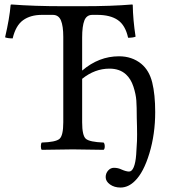

<svg xmlns="http://www.w3.org/2000/svg" viewBox="-20 -673 764 865"><path d="M350.1 -122.1Q350.1 -62 366.9 -47.6Q383.8 -33.2 446.8 -30.8Q451.7 -25.9 451.9 -13.9Q452.1 -2 446.8 2Q346.7 0 308.1 0Q266.1 0 168 2Q164.1 -2 164.1 -13.9Q164.1 -25.9 168 -30.8Q231 -32.7 248 -47.4Q265.1 -62 265.1 -122.1V-506.8Q265.1 -555.7 254.6 -580.8Q244.1 -606 217.8 -606H168.9Q117.2 -606 84 -582Q50.8 -558.1 37.1 -500Q15.1 -500 2.9 -504.9Q22.9 -590.8 27.8 -649.9Q27.8 -652.8 32.2 -652.8Q133.3 -645 265.1 -645H351.1Q483.9 -645 575.2 -652.8Q578.1 -652.8 578.1 -649.9Q579.1 -584 590.8 -507.8Q579.6 -502.9 557.1 -502.9Q544.9 -559.1 511 -582.5Q477.1 -606 418 -606H396Q370.1 -606 360.1 -580.6Q350.1 -555.2 350.1 -503.9V-355Q425.3 -419.4 516.1 -419.4Q574.7 -419.4 616.2 -385.7Q652.3 -356 665.8 -301.5Q679.2 -247.1 679.2 -168Q679.2 -68.8 653.1 17.6Q627 104 587.9 142.1Q558.1 171.9 522.9 171.9Q495.1 171.9 475.6 158Q456.1 144 456.1 125Q456.1 107.9 467 95.5Q478 83 493.2 83Q512.2 83 527.8 90.8Q547.9 99.6 561 99.9Q574.2 100.1 582.5 80.1Q590.8 60.1 593.5 23.9Q596.2 -12.2 597.2 -38.6Q598.1 -64.9 597.2 -103.5L596.2 -142.1Q596.2 -191.9 594.2 -220Q592.3 -248 581.1 -282.7Q569.8 -317.4 547.4 -337.9Q519 -363.8 473.1 -363.8Q407.2 -363.8 350.1 -317.9Z"/></svg>

Font: Linux Libertine
Style: Regular
Weight: 400
Designer: Philipp H. Poll
Foundry: Philipp H. Poll
Version: Version 5.3.0 ; ttfautohint (v0.9)